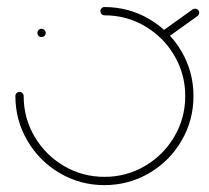

<svg xmlns="http://www.w3.org/2000/svg" viewBox="-20 -539 609 559"><path d="M88.9 -443Q88.9 -448.1 92.4 -451.7Q95.9 -455.2 100.7 -455.2Q105.9 -455.2 109.4 -451.7Q113 -448.1 113 -443Q113 -437.8 109.4 -434.4Q105.9 -431.1 100.7 -431.1Q95.9 -431.1 92.4 -434.6Q88.9 -438.1 88.9 -443ZM272.2 -506.7Q272.2 -511.5 275.7 -515Q279.3 -518.5 284.1 -518.5Q354.4 -518.5 414.1 -483.7Q473.7 -448.9 508.5 -389.3Q543.3 -329.6 543.3 -259.3Q543.3 -188.9 508.5 -129.3Q473.7 -69.6 414.1 -34.8Q354.4 0 284.1 0Q213.7 0 154.3 -34.8Q94.8 -69.6 59.8 -129.3Q24.8 -188.9 24.8 -259.3Q24.8 -264.4 28.5 -268Q32.2 -271.5 37 -271.5Q41.9 -271.5 45.4 -267.8Q48.9 -264.1 48.9 -259.3Q48.9 -195.2 80.6 -141.3Q112.2 -87.4 166.3 -55.7Q220.4 -24.1 284.1 -24.1Q348.1 -24.1 402 -55.7Q455.9 -87.4 487.6 -141.3Q519.3 -195.2 519.3 -259.3Q519.3 -323.3 487.6 -377.2Q455.9 -431.1 402 -462.8Q348.1 -494.4 284.1 -494.4Q279.3 -494.4 275.7 -498Q272.2 -501.5 272.2 -506.7ZM465.6 -430.7Q460.7 -430.7 457 -434.4Q453.3 -438.1 453.3 -443Q453.3 -448.9 458.5 -452.6L540.7 -511.5Q543.7 -513.7 547.8 -513.7Q553 -513.7 556.5 -510.2Q560 -506.7 560 -501.9Q560 -498.9 558.5 -496.3Q557 -493.7 554.8 -492.2L472.6 -433.3Q469.3 -430.7 465.6 -430.7Z"/></svg>

Font: 26F Galaxy Sans Thin
Style: Regular
Weight: 100
Designer: C₂₉H₂₅N₃O₅
Version: Version 1.100